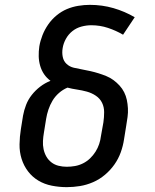

<svg xmlns="http://www.w3.org/2000/svg" viewBox="-20 -763 640 791"><path d="M255 8Q224 8 193.5 2Q163 -4 138 -19Q113 -34 95.5 -57Q78 -80 69 -108.5Q60 -137 60.5 -168.5Q61 -200 66 -231L75 -287Q79 -309 87.5 -331Q96 -353 111 -372Q126 -391 145.5 -406Q165 -421 188 -430Q172 -442 161.5 -457.5Q151 -473 145.5 -492Q140 -511 139.5 -531Q139 -551 142 -572Q146 -595 155 -618Q164 -641 178.5 -662Q193 -683 213 -699.5Q233 -716 255.5 -725.5Q278 -735 302.5 -739Q327 -743 350 -743Q401 -743 447.5 -729.5Q494 -716 535 -692L487 -620Q458 -637 425 -648Q392 -659 356 -659Q336 -659 315.5 -653.5Q295 -648 278.5 -635Q262 -622 251.5 -603Q241 -584 238 -564Q235 -546 238.5 -528.5Q242 -511 254.5 -499.5Q267 -488 284 -484Q301 -480 318 -477Q335 -474 352.5 -470Q370 -466 386 -461Q402 -456 418 -449.5Q434 -443 447.5 -433Q461 -423 472.5 -410.5Q484 -398 491.5 -383Q499 -368 502.5 -351.5Q506 -335 507 -317Q508 -299 505.5 -281Q503 -263 500 -245L491 -189Q487 -162 477.5 -135.5Q468 -109 451.5 -85.5Q435 -62 412.5 -43Q390 -24 363.5 -12.5Q337 -1 309.5 3.5Q282 8 255 8ZM255 -76Q272 -76 289 -79Q306 -82 322 -90Q338 -98 351 -110.5Q364 -123 373.5 -138Q383 -153 388.5 -169.5Q394 -186 396 -203L406 -259Q409 -280 409 -301Q409 -322 400.5 -339.5Q392 -357 375 -368.5Q358 -380 338 -385.5Q318 -391 297.5 -394Q277 -397 258 -402Q239 -394 223 -380Q207 -366 196.5 -348.5Q186 -331 179.5 -311.5Q173 -292 170 -273L161 -217Q158 -200 157 -182.5Q156 -165 159.5 -148.5Q163 -132 171 -118Q179 -104 192 -94Q205 -84 221.5 -80Q238 -76 255 -76Z"/></svg>

Font: Iosevka HT Medium Extended
Style: Italic
Weight: 500
Width: 7
Italic angle: -9°
Monospace: yes
Designer: Belleve Invis
Foundry: Belleve Invis
Version: Version 32.3.0; ttfautohint (v1.8.4)